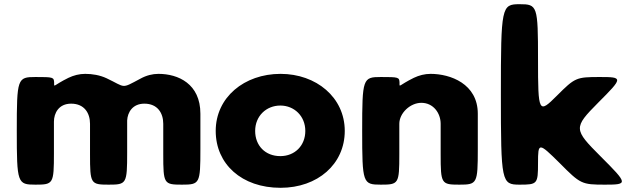

<svg xmlns="http://www.w3.org/2000/svg" viewBox="-20 -880 2993 915"><path d="M149 0C234 0 237 -4 237 -150V-300C237 -341 260 -386 319 -386C382 -386 409 -341 409 -290V-145C409 -4 412 0 498 0C583 0 586 -4 586 -153V-306C588 -345 612 -386 668 -386C731 -386 758 -341 758 -290V-145C758 -4 761 0 847 0C932 0 935 -5 935 -169V-338C935 -481 829 -528 735 -528C707 -528 678 -521 649 -505C555 -455 581 -463 488 -507C456 -522 420 -528 386 -528C358 -528 331 -521 306 -509C233 -473 238 -460 238 -486C237 -512 234 -513 149 -513C63 -513 60 -506 60 -257C60 -7 63 0 149 0Z M1008 -256C1008 -98 1132 15 1317 15C1494 15 1623 -98 1623 -256C1623 -416 1487 -528 1317 -528C1144 -528 1008 -416 1008 -256ZM1196 -256C1196 -327 1249 -377 1316 -377C1382 -377 1435 -327 1435 -256C1435 -186 1385 -136 1316 -136C1244 -136 1196 -186 1196 -256Z M1795 0C1880 0 1883 -4 1883 -145V-290C1883 -341 1935 -390 1988 -390C2045 -390 2080 -341 2080 -290V-145C2080 -4 2083 0 2169 0C2254 0 2257 -5 2257 -169V-338C2257 -481 2126 -528 2032 -528C2004 -528 1977 -521 1952 -509C1879 -473 1884 -460 1884 -486C1883 -512 1880 -513 1795 -513C1709 -513 1706 -506 1706 -257C1706 -7 1709 0 1795 0Z M2838 -513C2726 -513 2720 -510 2634 -424C2547 -337 2544 -341 2544 -597C2544 -853 2541 -860 2456 -860C2370 -860 2367 -848 2367 -430C2367 -12 2370 0 2456 0C2541 0 2544 -3 2544 -103C2544 -202 2547 -202 2647 -103C2746 -3 2752 0 2863 0C2974 0 2973 -4 2843 -134C2713 -264 2712 -271 2831 -391C2950 -510 2950 -513 2838 -513Z"/></svg>

Font: Hussar Print
Style: Bold
Weight: 700
Foundry: Cannot Into Space Fonts
Version: Version 2.00